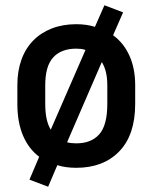

<svg xmlns="http://www.w3.org/2000/svg" viewBox="-20 -630 580 730"><path d="M92 53 129 -34Q89 -64 67.5 -114.5Q46 -165 46 -235V-306Q46 -360 61.5 -403Q77 -446 106.5 -476Q136 -506 177.5 -522Q219 -538 270 -538Q289 -538 307 -535.5Q325 -533 341 -528L377 -610L448 -583L410 -496Q450 -467 472 -418.5Q494 -370 494 -306V-235Q494 -117 433.5 -54.5Q373 8 270 8Q229 8 198 -2L163 80ZM270 -445Q213 -445 182.5 -412Q152 -379 152 -306V-235Q152 -171 173 -137L305 -440Q297 -443 288 -444Q279 -445 270 -445ZM270 -85Q327 -85 357.5 -119.5Q388 -154 388 -235V-306Q388 -361 367 -394L235 -89Q250 -85 270 -85Z"/></svg>

Font: Golos UI Medium
Style: Regular
Weight: 500
Designer: A.Korolkova, Vitaly Kuzmin
Foundry: ParaType Ltd
Version: Version 2.000